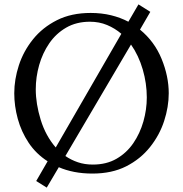

<svg xmlns="http://www.w3.org/2000/svg" viewBox="-20 -775 834 875"><path d="M401 16Q357 16 318.5 8.5Q280 1 248 -13L193 80L145 50L197 -40Q144 -74 110.5 -124.5Q77 -175 61 -233.5Q45 -292 45 -350Q45 -413 66 -477.5Q87 -542 130.5 -596Q174 -650 239.5 -683Q305 -716 393 -716Q443 -716 486 -705.5Q529 -695 565 -676L611 -755L665 -721L618 -640Q684 -586 716.5 -506.5Q749 -427 749 -350Q749 -288 728 -223.5Q707 -159 663.5 -104.5Q620 -50 555 -17Q490 16 401 16ZM143 -368Q143 -302 165.5 -229Q188 -156 234 -103L533 -621Q504 -646 468 -661Q432 -676 390 -676Q328 -676 281.5 -649Q235 -622 204.5 -577.5Q174 -533 158.5 -478.5Q143 -424 143 -368ZM403 -25Q465 -25 511 -51.5Q557 -78 587.5 -122.5Q618 -167 633.5 -221.5Q649 -276 649 -331Q649 -395 630.5 -458.5Q612 -522 577 -572L278 -64Q304 -46 335 -35.5Q366 -25 403 -25Z"/></svg>

Font: Lora
Style: Regular
Weight: 400
Designer: Olga Karpushina, Alexei Vanyashin (Cyrillic)
Foundry: Cyreal
Version: Version 3.005; ttfautohint (v1.8.4.7-5d5b)